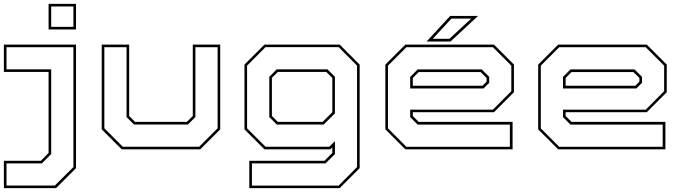

<svg xmlns="http://www.w3.org/2000/svg" viewBox="-45 -770 3520 990"><path d="M205.5 -618V-750H347V-618ZM219 -631.5H333.5V-736.5H219ZM-25 200V59H165.5L205.5 18.5V-399H-25V-540H347V97L244 200ZM-11.5 186.5H238L333.5 91.5V-526.5H-11.5V-412.5H219V24L171 72.5H-11.5Z M582.5 0 479.5 -103V-540H621V-172L651.5 -141.5H918.5L949 -172V-540H1090.5V-103L987.5 0ZM588 -13.5H982L1077 -108.5V-526.5H962.5V-166.5L924 -128H646L607.5 -166.5V-526.5H493V-108.5Z M1240.5 200V59H1628L1668.5 18.5V-10L1658.5 0H1318.5L1215.5 -103V-437L1318.5 -540H1706.5L1809.5 -437V97L1706.5 200ZM1254 187H1701L1796 91.5V-431.5L1701 -527H1324L1229 -431.5V-108.5L1324 -13.5H1653L1682 -42.5V24.5L1633.5 72.5H1254ZM1382 -128 1343.5 -166.5V-374L1382 -412.5H1643.5L1682 -374V-185.5L1624 -128ZM1387.5 -141.5H1618.5L1668.5 -191.5V-368.5L1637.5 -399H1387.5L1357 -368.5V-172Z M2502 -540 2605 -437V-294.5L2502 -191.5H2083.5V-172L2114 -141.5H2598V0H2045L1942 -103V-437L2045 -540ZM2496.5 -526.5H2050.5L1955.5 -431.5V-108L2050.5 -13H2584V-127.5H2108.5L2070 -166V-204.5H2496.5L2591.5 -300V-431.5ZM2439 -412 2477.5 -373.5V-343L2448.5 -314H2070V-373.5L2108.5 -412ZM2433 -398.5H2114L2083.5 -368V-328H2443L2464 -349V-368ZM2154.5 -556 2276.5 -688H2420L2278 -556ZM2186.5 -570H2272.5L2384.5 -674H2282.5Z M3290 -540 3393 -437V-294.5L3290 -191.5H2871.5V-172L2902 -141.5H3386V0H2833L2730 -103V-437L2833 -540ZM3284.5 -526.5H2838.5L2743.5 -431.5V-108L2838.5 -13H3372V-127.5H2896.5L2858 -166V-204.5H3284.5L3379.5 -300V-431.5ZM3227 -412 3265.5 -373.5V-343L3236.5 -314H2858V-373.5L2896.5 -412ZM3221 -398.5H2902L2871.5 -368V-328H3231L3252 -349V-368Z"/></svg>

Font: Tourney Expanded Thin
Style: Regular
Weight: 100
Width: 7
Designer: Tyler Finck
Foundry: Etcetera Type Co
Version: Version 1.010; ttfautohint (v1.8.3)